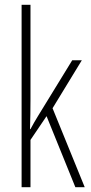

<svg xmlns="http://www.w3.org/2000/svg" viewBox="-20 -780 379 800"><path d="M107 -365Q107 -332 106.5 -303Q106 -274 105 -242H107Q116 -258 122.5 -270Q129 -282 138 -296L281 -529H321L199 -329L333 0H294L174 -296L107 -197V0H70V-760H107Z"/></svg>

Font: Noto Sans Tamil ExtraCondensed ExtraLight
Style: Regular
Weight: 200
Width: 2
Designer: Jelle Bosma - Monotype Design Team
Foundry: Monotype Imaging Inc.
Version: Version 2.004; ttfautohint (v1.8.4.7-5d5b)